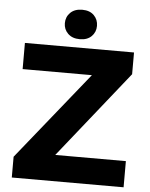

<svg xmlns="http://www.w3.org/2000/svg" viewBox="-60 -946 778 994"><g transform="rotate(5 329.5 -448.5)"><path d="M39 0V-108L406 -564H46V-700H613V-587L253 -136H620V0ZM327 -744Q288 -744 265.5 -766Q243 -788 243 -820Q243 -853 265.5 -875Q288 -897 327 -897Q366 -897 388 -875Q410 -853 410 -820Q410 -788 388 -766Q366 -744 327 -744Z"/></g></svg>

Font: REM SemiBold
Style: Regular
Weight: 600
Designer: Octavio Pardo
Foundry: Ashler Design
Version: Version 1.005;gftools[0.9.28]